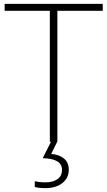

<svg xmlns="http://www.w3.org/2000/svg" viewBox="-20 -734 555 994"><path d="M277 0H238V-678H4V-714H512V-678H277ZM336 144Q336 188 302.5 214Q269 240 215 240Q181 240 160 234V204Q172 207 185 208.5Q198 210 216 210Q254 210 277.5 193.5Q301 177 301 145Q301 87 201 85L244 0H276L245 63Q286 66 311 86.5Q336 107 336 144Z"/></svg>

Font: Noto Sans ExtraLight
Style: Regular
Weight: 200
Designer: Monotype Design Team
Foundry: Monotype Imaging Inc.
Version: Version 2.007